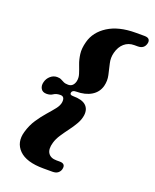

<svg xmlns="http://www.w3.org/2000/svg" viewBox="-157 -827 834 1036"><g transform="rotate(20 260.5 -309.0)"><path d="M221.5 -314.5Q219 -300.5 238.5 -300.5Q290.5 -300.5 312.8 -280.2Q335 -260 330.5 -224Q327 -198.5 312.8 -173.5Q298.5 -148.5 280.2 -124.2Q262 -100 245.8 -75.5Q229.5 -51 222.5 -26.5Q211 13 225.2 34.5Q239.5 56 273 56H292Q328 56 319.5 90Q316 103.5 304.8 112.2Q293.5 121 274 121H222Q123.5 121 81.2 78.5Q39 36 58 -29Q70 -71 91.8 -103.5Q113.5 -136 136.2 -161.8Q159 -187.5 175.8 -208.8Q192.5 -230 195 -249.5Q199 -283 173 -283Q149.5 -283 135 -273Q120.5 -263 99.5 -263Q76.5 -263 67 -279.2Q57.5 -295.5 63.5 -317.5Q69 -339 85.8 -353.5Q102.5 -368 123.5 -368Q138.5 -368 147.5 -363.2Q156.5 -358.5 166.2 -353.8Q176 -349 192.5 -349Q221 -349 230 -381.5Q235 -402.5 228.2 -424Q221.5 -445.5 211.8 -470.5Q202 -495.5 197.8 -526.8Q193.5 -558 204.5 -598.5Q221 -660.5 281.8 -699Q342.5 -737.5 439.5 -737.5H490Q510 -737.5 516.8 -728Q523.5 -718.5 519.5 -704Q511 -672 475 -672H455Q422 -672 398.5 -651.8Q375 -631.5 365.5 -595Q357.5 -564.5 364.8 -534Q372 -503.5 379 -472.5Q386 -441.5 378 -410Q367.5 -371 332.8 -350Q298 -329 246 -329Q224.5 -329 221.5 -314.5Z"/></g></svg>

Font: Fraunces 72pt Soft Black
Style: Italic
Weight: 900
Italic angle: -16°
Version: Version 1.000;[b76b70a41]